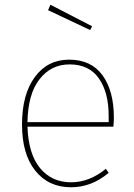

<svg xmlns="http://www.w3.org/2000/svg" viewBox="-20 -781 566 811"><path d="M369 -670 361 -654 183 -738 193 -761ZM461 -284Q461 -268 459 -246H96Q100 -130 149.5 -70.5Q199 -11 280 -11Q358 -11 427 -68L439 -51Q367 10 280 10Q185 10 129 -60Q73 -130 73 -255Q73 -382 127 -455.5Q181 -529 272 -529Q365 -529 413 -463Q461 -397 461 -284ZM439 -265V-292Q439 -391 397.5 -450Q356 -509 274 -509Q196 -509 147 -446.5Q98 -384 96 -265Z"/></svg>

Font: FiraGO Thin
Style: Regular
Weight: 100
Designer: bBox Type
Foundry: bBox Type GmbH
Version: Version 1.001;PS 001.001;hotconv 1.0.88;makeotf.lib2.5.64775